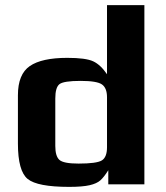

<svg xmlns="http://www.w3.org/2000/svg" viewBox="-20 -720 648 750"><path d="M544 0V-700H398V-430C381.3 -454.7 363.3 -471.5 344 -480.5C324.7 -489.5 291 -494 243 -494C176.3 -494 127.5 -483.3 96.5 -462C65.5 -440.7 50 -402.7 50 -348V-159C50 -87.7 62.7 -41.7 88 -21C113.3 -0.3 167.3 10 250 10C284.7 10 311.3 7.8 330 3.5C348.7 -0.8 362.7 -7.2 372 -15.5C381.3 -23.8 391.7 -37 403 -55V0ZM398 -145C398 -119 391.3 -101.8 378 -93.5C364.7 -85.2 334.3 -81 287 -81C247.7 -81 222.7 -85.8 212 -95.5C201.3 -105.2 196 -123.3 196 -150V-335C196 -363.7 201.3 -382.3 212 -391C222.7 -399.7 250.3 -404 295 -404C337.7 -404 365.5 -399.3 378.5 -390C391.5 -380.7 398 -364 398 -340Z"/></svg>

Font: Play
Style: Bold
Weight: 700
Designer: Jonas Hecksher
Foundry: Jonas Hecksher, Playtypeª, e-types AS
Version: Version 1.002